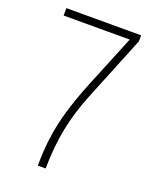

<svg xmlns="http://www.w3.org/2000/svg" viewBox="-133 -776 684 852"><g transform="rotate(20 209.5 -350.0)"><path d="M151 0Q151 -70 159.5 -133.5Q168 -197 188 -265.5Q208 -334 242 -418L343 -665H31V-700H384V-672L260 -366Q224 -278 206.5 -191Q189 -104 188 0Z"/></g></svg>

Font: Georama SemiCondensed ExtraLight
Style: Regular
Weight: 200
Width: 4
Designer: Jean-Baptiste Levee
Foundry: Production Type
Version: Version 1.000